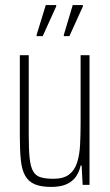

<svg xmlns="http://www.w3.org/2000/svg" viewBox="-20 -727 433 755"><path d="M181 8Q141 8 116.5 -2.5Q92 -13 79 -36Q66 -59 62 -97Q58 -135 58 -190V-510H93V-195Q93 -140 96.5 -106Q100 -72 110 -54Q120 -36 139.5 -30Q159 -24 190 -24Q230 -24 252 -41Q274 -58 283.5 -88.5Q293 -119 295 -159.5Q297 -200 297 -246V-510H332V0H305L301 -76H297Q292 -52 279 -33Q266 -14 242.5 -3Q219 8 181 8ZM124 -585V-590L160 -707H201V-702L148 -585ZM231 -585V-590L266 -707H306V-702L253 -585Z"/></svg>

Font: Saira ExtraCondensed Thin
Style: Regular
Weight: 250
Width: 2
Designer: Hector Gatti with collaboration of the Omnibus-Type team
Foundry: Omnibus-Type
Version: Version 1.101